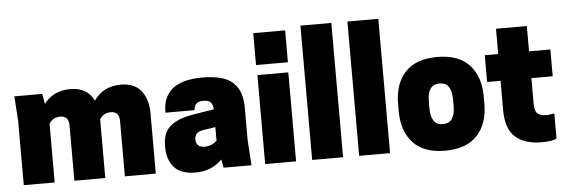

<svg xmlns="http://www.w3.org/2000/svg" viewBox="-51 -962 3368 1139"><g transform="rotate(-5 1633.0 -393.0)"><path d="M835.9 0H651.9V-330.1Q651.9 -386.2 601.1 -386.2Q558.6 -386.2 535.2 -350.1V0H351.1V-330.1Q351.1 -386.2 299.8 -386.2Q257.3 -386.2 233.9 -350.1V0H49.8V-379.9L40 -529.8H206.1L216.8 -469.2Q272 -543.9 375 -543.9Q473.6 -543.9 514.2 -462.9Q568.8 -543.9 675.8 -543.9Q717.8 -543.9 749.3 -529.5Q780.8 -515.1 799.3 -489.3Q817.9 -463.4 826.9 -430.9Q835.9 -398.4 835.9 -359.9Z M1239.7 0 1230 -49.8Q1169.4 14.2 1069.8 14.2Q1024.9 14.2 991.7 0.7Q958.5 -12.7 940.2 -36.4Q921.9 -60.1 913.3 -88.1Q904.8 -116.2 904.8 -149.9V-160.2Q904.8 -202.1 918.2 -232.7Q931.6 -263.2 958.7 -282.7Q985.8 -302.2 1019.3 -313.5Q1052.7 -324.7 1100.1 -332L1211.9 -350.1Q1210.4 -379.4 1197.3 -392.6Q1184.1 -405.8 1154.8 -405.8Q1124 -405.8 1110.8 -391.4Q1097.7 -377 1097.7 -355H924.8V-363.8Q924.8 -401.9 936.5 -432.9Q948.2 -463.9 974.1 -489.5Q1000 -515.1 1047.1 -529.5Q1094.2 -543.9 1159.7 -543.9Q1226.6 -543.9 1272.7 -530.8Q1318.8 -517.6 1345.7 -490.7Q1372.6 -463.9 1384.3 -427.2Q1396 -390.6 1396 -339.8V-149.9L1405.8 0ZM1139.6 -133.8Q1180.7 -133.8 1211.9 -163.1V-244.1L1139.6 -232.9Q1109.9 -228 1098.9 -215.6Q1087.9 -203.1 1087.9 -183.1V-176.8Q1087.9 -158.7 1100.6 -146.2Q1113.3 -133.8 1139.6 -133.8Z M1487.3 0V-529.8H1671.4V0ZM1674.3 -779.8V-589.8H1484.4V-779.8Z M1767.1 0V-799.8H1951.2V0Z M2046.9 0V-799.8H2231V0Z M2303.7 -245.1V-285.2Q2303.7 -405.8 2367.7 -474.9Q2431.6 -543.9 2558.6 -543.9Q2685.5 -543.9 2749.8 -474.6Q2814 -405.3 2814 -285.2V-245.1Q2814 -124.5 2749.8 -55.2Q2685.5 14.2 2558.6 14.2Q2431.6 14.2 2367.7 -55.2Q2303.7 -124.5 2303.7 -245.1ZM2558.6 -144Q2630.9 -144 2630.9 -245.1V-285.2Q2630.9 -386.2 2558.6 -386.2Q2486.8 -386.2 2486.8 -285.2V-245.1Q2486.8 -144 2558.6 -144Z M3105 -529.8H3231.9V-370.1H3105V-214.8Q3105 -172.9 3122.8 -158.4Q3140.6 -144 3176.3 -144Q3187.5 -144 3202.9 -146.2Q3218.3 -148.4 3222.2 -149.9V0Q3196.8 14.2 3133.3 14.2Q3032.2 14.2 2976.8 -34.9Q2921.4 -84 2921.4 -194.8V-370.1H2841.3V-529.8H2921.4V-680.2H3105Z"/></g></svg>

Font: Cooper Hewitt
Style: Heavy
Weight: 713
Designer: Village Type and Design LLC
Foundry: Cooper Hewitt Smithsonian Design Museum
Version: 1.000